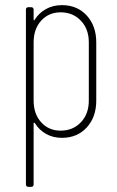

<svg xmlns="http://www.w3.org/2000/svg" viewBox="-20 -529 456 748"><path d="M355 -364V-137Q355 -73 318 -32.5Q281 8 221 8Q187 8 160 -7Q133 -22 116 -49Q114 -51 112.5 -51Q111 -51 111 -48V189Q111 199 101 199H91Q81 199 81 189V-491Q81 -501 91 -501H101Q111 -501 111 -491V-453Q111 -450 112.5 -449.5Q114 -449 115 -452Q132 -479 159.5 -494Q187 -509 221 -509Q281 -509 318 -468.5Q355 -428 355 -364ZM216 -481Q170 -481 140.5 -448.5Q111 -416 111 -364V-137Q111 -85 140.5 -52.5Q170 -20 216 -20Q264 -20 295 -52.5Q326 -85 326 -137V-364Q326 -416 295 -448.5Q264 -481 216 -481Z"/></svg>

Font: Barlow Condensed Thin
Style: Regular
Weight: 250
Width: 3
Designer: Jeremy Tribby
Foundry: Tribby Type
Version: Version 1.408